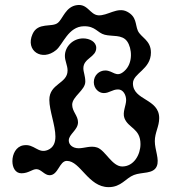

<svg xmlns="http://www.w3.org/2000/svg" viewBox="-20 -712 709 790"><path d="M211 -506C239 -529 261 -603 325 -604C373 -605 380 -577 411 -569C442 -561 482 -571 503 -542C523 -514 529 -452 491 -419C458 -390 446 -422 413 -422C388 -422 366 -402 366 -374C366 -348 386 -329 407 -329C430 -329 442 -344 466 -344C487 -344 499 -321 499 -300C499 -278 483 -250 492 -226C508 -184 558 -184 558 -119C558 -76 531 -27 483 -27C441 -27 414 -93 380 -105C354 -114 327 -102 304 -102C278 -102 263 -117 263 -134C263 -160 301 -177 301 -209C301 -236 277 -253 277 -281C277 -315 331 -341 331 -376C331 -400 323 -415 323 -431C323 -473 376 -476 376 -515C376 -540 349 -554 322 -554C281 -554 247 -521 247 -482C247 -461 258 -443 258 -422C258 -367 183 -369 183 -301C183 -257 208 -196 208 -150C208 -125 200 -105 177 -95C136 -78 121 -122 76 -114C46 -109 31 -78 31 -49C31 -23 43 1 68 1C98 1 112 -16 130 -16C149 -16 163 9 184 9C220 9 224 -50 255 -50C311 -50 343 58 427 58C479 58 497 21 531 8C564 -5 611 5 625 -28C637 -56 617 -95 617 -131C617 -167 635 -191 635 -226C635 -307 527 -298 527 -369C527 -411 601 -426 601 -496C601 -547 559 -558 547 -586C536 -612 543 -643 503 -664C463 -685 422 -646 384 -649C350 -652 341 -697 297 -691C250 -685 239 -635 218 -618C194 -598 136 -622 114 -572C83 -503 153 -458 211 -506Z"/></svg>

Font: PicNic
Style: Regular
Weight: 400
Designer: Mariel Nils
Foundry: Velvetyne Type Foundry
Version: Version 2.000;Glyphs 3.2.3 (3260)